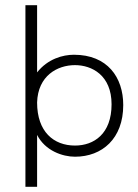

<svg xmlns="http://www.w3.org/2000/svg" viewBox="-20 -720 530 740"><path d="M78 -700V0H123V-200C154 -139 221 -116 269 -116C374 -116 455 -186 455 -315C455 -422 394 -509 265 -509C222 -509 164 -493 123 -441V-700ZM269 -469C334 -469 410 -430 410 -318C410 -204 342 -159 269 -159C187 -159 123 -212 123 -325C126 -428 201 -469 269 -469Z"/></svg>

Font: Advent Pro
Style: Light
Weight: 300
Designer: Andreas Kalpakidis
Foundry: Andreas Kalpakidis
Version: Version 2.002 2007